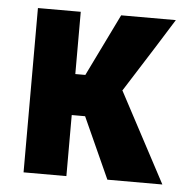

<svg xmlns="http://www.w3.org/2000/svg" viewBox="-44 -571 606 615"><g transform="rotate(5 259.5 -264.0)"><path d="M234.4 -196.3Q223.6 -196.3 191.4 -196.3Q191.4 -147.5 191.4 0Q157.2 0 53.7 0Q53.7 -83 53.7 -331.1Q53.7 -379.9 53.7 -528.3Q87.9 -528.3 191.4 -528.3Q191.4 -478.5 191.4 -328.1Q200.2 -328.1 223.6 -328.1Q248 -378.9 321.3 -528.3Q365.2 -528.3 497.1 -528.3Q460 -467.8 345.7 -288.1Q345.7 -288.1 346.7 -288.1Q384.8 -215.8 500 0Q456.1 0 323.2 0Q300.8 -48.8 234.4 -196.3Z"/></g></svg>

Font: Noto Sans Hebrew DECATHLON 
Style: Bold
Weight: 400
Designer: Monotype Design Team
Version: Version 2.000;GOOG;noto-fonts:20170220:a8a215d2e889